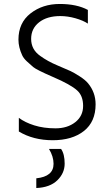

<svg xmlns="http://www.w3.org/2000/svg" viewBox="-20 -700 567 968"><path d="M288 51Q306 77 306 125Q306 173 269 209Q232 245 163 248V199Q250 190 250 126Q250 89 227 51ZM462 -174Q462 -86 403 -39.5Q344 7 246 7Q148 7 75 -37V-106Q105 -83 152.5 -68Q200 -53 260 -53Q320 -53 359.5 -84Q399 -115 399 -166Q399 -217 369 -244Q336 -274 247 -312Q164 -348 147.5 -362Q131 -376 115 -391Q99 -406 92 -421Q73 -462 73 -500Q73 -585 134 -632.5Q195 -680 281 -680Q367 -680 423 -650V-581Q399 -597 360 -608Q321 -619 284 -619Q217 -619 177 -587.5Q137 -556 137 -504Q137 -450 183 -418Q220 -391 269 -370.5Q318 -350 336 -341.5Q354 -333 382 -315Q410 -297 424 -280Q462 -234 462 -174Z"/></svg>

Font: Hind Colombo Light
Style: Regular
Weight: 300
Designer: Jyotish Sonowal, Aditi Pimprikar
Foundry: Indian Type Foundry
Version: Version 1.000;PS 1.0;hotconv 1.0.86;makeotf.lib2.5.63406; tt